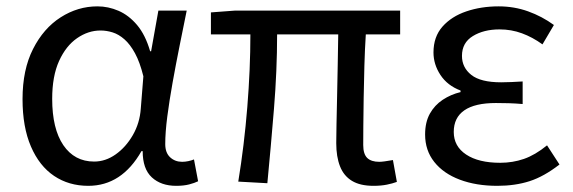

<svg xmlns="http://www.w3.org/2000/svg" viewBox="-20 -577 1820 610"><path d="M260.5 13.4Q198.8 13.4 151.9 -18.1Q104.9 -49.7 78.3 -111.5Q51.6 -173.3 51.6 -262.3Q51.6 -355.7 85 -421.4Q118.3 -487.2 172.8 -522Q227.2 -556.8 289.6 -556.8Q324 -556.8 356.6 -542.7Q389.1 -528.7 415.6 -497.4Q442 -466 457 -414.2H460.1L483.2 -543.4H573.2Q562.2 -489.9 550.5 -431.1Q538.7 -372.4 528.4 -314.9Q518.1 -257.4 511.5 -206.8Q505 -156.3 505 -119.2Q505 -91.6 520.5 -77.3Q536 -62.9 558.7 -62.9Q568 -62.9 578.1 -65Q588.2 -67.1 596.3 -70.5L609.4 -1.1Q598.3 4.4 581 8.9Q563.8 13.4 539.7 13.4Q491.6 13.4 462.4 -13.5Q433.2 -40.4 433.3 -96.9H429.5Q366.8 13.4 260.5 13.4ZM279.1 -63.7Q315.3 -63.7 347.5 -86.5Q379.8 -109.3 402 -147.7Q424.1 -186.1 427.3 -232.1L435.5 -334.6Q424.5 -379.2 409 -407.7Q393.5 -436.2 375.3 -452.1Q357.1 -468.1 337.7 -474.1Q318.3 -480.1 299.5 -480.1Q260.2 -480.1 224.9 -455.7Q189.6 -431.4 167.7 -383.3Q145.8 -335.1 145.8 -263Q145.8 -168 181.2 -115.8Q216.7 -63.7 279.1 -63.7Z M1166.6 13.4Q1124.2 13.4 1098.2 -2.4Q1072.2 -18.1 1060.3 -48.5Q1048.3 -78.8 1048.3 -122.3Q1048.3 -143.5 1049.1 -182.9Q1050 -222.3 1051 -271.7Q1052 -321 1053 -372.2Q1054 -423.4 1054.6 -467.8H860.4Q860.4 -353.2 850.4 -231.1Q840.4 -108.9 829.4 5.1L737 0Q755.9 -115.2 765.7 -236.7Q775.5 -358.1 775.5 -467.8H650.1V-537.6L727.6 -543.4H1251.3V-467.8H1142.2Q1139.2 -421.4 1137.7 -368.6Q1136.2 -315.8 1135.4 -265.5Q1134.6 -215.2 1134.3 -175.7Q1134 -136.3 1134 -116.3Q1134 -87.6 1146.7 -75.2Q1159.4 -62.9 1185 -62.9Q1197.2 -62.9 1228.4 -68.5L1240.9 0.9Q1227.3 6 1208.8 9.7Q1190.2 13.4 1166.6 13.4Z M1559.9 13.4Q1493 13.4 1441 -6.1Q1389 -25.6 1359.8 -62.4Q1330.6 -99.1 1330.6 -149.6Q1330.6 -188.8 1345.7 -215.9Q1360.9 -243 1386.6 -260Q1412.3 -277 1443.2 -284.4V-289.4Q1401.5 -305.2 1379.4 -338.7Q1357.2 -372.2 1357.2 -410.5Q1357.2 -460.1 1385.8 -492.5Q1414.4 -524.8 1461.5 -540.8Q1508.5 -556.8 1564.4 -556.8Q1613.6 -556.8 1657.9 -540.9Q1702.3 -524.9 1739.8 -497.6L1703.5 -436Q1671.8 -458.9 1638.2 -471.2Q1604.6 -483.6 1567.1 -483.6Q1516.9 -483.6 1482.3 -462.4Q1447.7 -441.2 1447.7 -399.5Q1447.7 -362.5 1477.4 -339Q1507 -315.5 1572.3 -315.5Q1588.5 -315.5 1604.7 -316.3Q1620.9 -317.2 1640.5 -318.2V-246.5Q1616.7 -248.5 1596.4 -249.1Q1576.1 -249.7 1555.5 -249.7Q1488.9 -249.7 1455.3 -226.5Q1421.6 -203.3 1421.6 -157.8Q1421.6 -112.1 1461 -86Q1500.4 -59.8 1569.4 -59.8Q1608.7 -59.8 1644.5 -72.1Q1680.3 -84.5 1718 -115.2L1757.5 -54.4Q1708.6 -16.3 1662.6 -1.4Q1616.6 13.4 1559.9 13.4Z"/></svg>

Font: Noto Sans KR Thin
Style: Regular
Weight: 100
Designer: Ryoko NISHIZUKA 西塚涼子 (kana, bopomofo & ideographs); Paul D. Hunt (Latin, Greek & Cyrillic); Sandoll Communications 산돌커뮤니
Foundry: Adobe
Version: Version 2.004-H2;hotconv 1.0.118;makeotfexe 2.5.65603